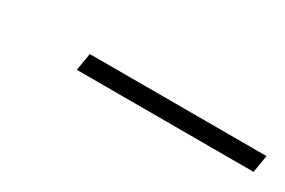

<svg xmlns="http://www.w3.org/2000/svg" viewBox="-7 -668 425 286"><g transform="rotate(30 205.0 -525.0)"><path d="M106 -540H410L405 -510H101Z"/></g></svg>

Font: Srisakdi
Style: Regular
Weight: 400
Designer: Cadson Demak Co.,Ltd.
Foundry: Cadson Demak Co.,Ltd.
Version: Version 1.000